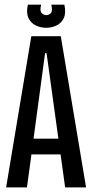

<svg xmlns="http://www.w3.org/2000/svg" viewBox="-20 -818 402 838"><path d="M6.7 0 116.7 -660H245.3L355.7 0H264.3L183.3 -585.7H176.7L97.7 0ZM89.3 -144V-212.7H268.3V-144ZM101.7 -797.7H159.7Q152.7 -771 161.5 -761.5Q170.3 -752 182.3 -752Q193.3 -752 202 -760.8Q210.7 -769.7 203.7 -797.7H261Q269 -760.3 258 -738.2Q247 -716 225.8 -706.3Q204.7 -696.7 181.7 -696.7Q157 -696.7 135.5 -707.3Q114 -718 103.8 -740.5Q93.7 -763 101.7 -797.7Z"/></svg>

Font: Bricolage Grotesque 96pt ExtraBold Condensed
Style: Regular
Weight: 800
Width: 3
Version: Version 1.001;gftools[0.9.33.dev8+g029e19f]